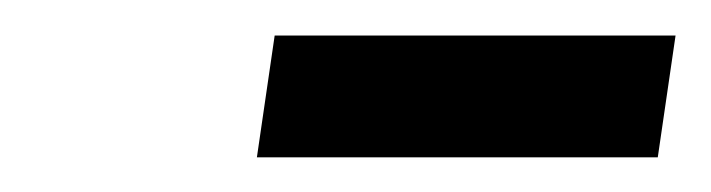

<svg xmlns="http://www.w3.org/2000/svg" viewBox="-20 -770 400 108"><path d="M134.5 -750H360L350 -681.5H124.5Z"/></svg>

Font: Mohave Light Medium
Style: Italic
Weight: 500
Italic angle: -8°
Version: Version 2.003